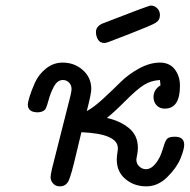

<svg xmlns="http://www.w3.org/2000/svg" viewBox="-20 -659 676 684"><path d="M79.1 -287.1Q79.1 -293.9 85.4 -314.9Q91.8 -335.9 104.5 -364.5Q117.2 -393.1 143.6 -414.6Q169.9 -436 203.1 -436Q245.1 -436 275.1 -409.4Q305.2 -382.8 305.2 -341.8Q305.2 -324.7 289.1 -263.2Q314 -276.4 347.9 -307.6Q381.8 -338.9 408.9 -366Q436 -393.1 474.6 -414.6Q513.2 -436 549.8 -436Q584 -436 602.5 -412.1Q621.1 -388.2 621.1 -353Q621.1 -272 566.9 -272Q548.8 -272 537.8 -283.9Q526.9 -295.9 526.9 -313Q526.9 -339.8 551.8 -355L549.8 -374Q517.6 -372.1 492.7 -356.4Q467.8 -340.8 427.5 -300.3Q387.2 -259.8 360.8 -238.8Q406.7 -229 439 -202.9Q471.2 -176.8 471.2 -132.8Q471.2 -119.6 468.5 -106.9Q465.8 -94.2 465.8 -89.8Q465.8 -75.7 476.3 -65.9Q486.8 -56.2 500 -56.2Q525.9 -56.2 547.9 -97.2Q555.7 -112.3 562.3 -135.3Q568.8 -158.2 575.9 -165Q583 -171.9 603 -171.9Q636.2 -171.9 636.2 -143.1Q636.2 -127 623 -94.5Q609.9 -62 576.4 -28.6Q543 4.9 501 4.9Q458 4.9 427 -21Q396 -46.9 396 -90.8Q396 -100.6 397.9 -112.8Q399.9 -125 399.9 -130.9Q399.9 -182.6 270 -188Q263.2 -159.2 252 -112.8Q233.9 -34.7 224.4 -14.9Q214.8 4.9 192.9 4.9Q178.7 4.9 169.4 -5.1Q160.2 -15.1 160.2 -27.8Q160.2 -33.7 165 -57.1L231 -317.9Q234.9 -334 234.9 -341.8Q234.9 -356 225.8 -365Q216.8 -374 204.1 -374Q185.1 -374 172.6 -351.6Q160.2 -329.1 152.6 -301Q145 -272.9 140.1 -268.1Q131.3 -259.3 113.8 -258.8Q79.1 -259.3 79.1 -287.1ZM321.8 -544.9Q321.8 -564.9 345.2 -575.2Q509.3 -639.2 517.1 -639.2Q530.3 -639.2 540 -629.6Q549.8 -620.1 549.8 -605Q549.8 -586.9 533.9 -577.4Q518.1 -567.9 443.8 -539.1Q400.9 -522.9 374 -512.2Q359.9 -506.3 353 -505.9H352.1Q335.9 -505.9 328.9 -518.3Q321.8 -530.8 321.8 -544.9Z"/></svg>

Font: CMU Typewriter Text Variable Width
Style: Italic
Weight: 500
Italic angle: -14.04°
Version: Version 0.7.0